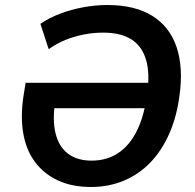

<svg xmlns="http://www.w3.org/2000/svg" viewBox="-20 -735 777 765"><path d="M343 10Q267 10 211 -16Q155 -42 119.5 -89.5Q84 -137 72.5 -204.5Q61 -272 74 -355L82 -405H608L593 -304H168L201 -339Q188 -259 201 -205Q214 -151 250.5 -123Q287 -95 345 -95Q406 -95 451.5 -125.5Q497 -156 526 -215Q555 -274 566 -360Q578 -442 562 -496.5Q546 -551 503.5 -578Q461 -605 391 -605Q352 -605 314 -597.5Q276 -590 241 -576Q206 -562 174 -539L141 -640Q176 -664 219.5 -680.5Q263 -697 311.5 -706Q360 -715 408 -715Q517 -715 586.5 -672Q656 -629 683.5 -547.5Q711 -466 695 -353Q684 -269 654 -201.5Q624 -134 578.5 -87Q533 -40 473 -15Q413 10 343 10Z"/></svg>

Font: Nunito Sans 10pt SemiCondensed
Style: Bold Italic
Weight: 700
Width: 4
Italic angle: -9°
Designer: Vernon Adams
Foundry: Vernon Adams
Version: Version 3.101;gftools[0.9.27]